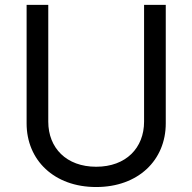

<svg xmlns="http://www.w3.org/2000/svg" viewBox="-20 -747 781 780"><path d="M565.3 -727.3V-252.8C565.3 -146.3 492.2 -69.6 370.7 -69.6C249.3 -69.6 176.1 -146.3 176.1 -252.8V-727.3H88.1V-245.7C88.1 -96.6 199.6 12.8 370.7 12.8C541.9 12.8 653.4 -96.6 653.4 -245.7V-727.3Z"/></svg>

Font: Karasuma Gothic
Style: Regular
Weight: 400
Designer: Rasmus Andersson, Ryoko Nishizuka
Foundry: Genbu
Version: Version 1.00